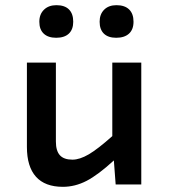

<svg xmlns="http://www.w3.org/2000/svg" viewBox="-20 -713 654 742"><path d="M526 -471V0H427L420 -93Q359 -37 314.5 -14Q270 9 223 9Q154 9 119 -30Q84 -69 84 -145V-471H196V-166Q196 -130 211.5 -113Q227 -96 260 -96Q288 -96 323 -116.5Q358 -137 414 -187V-471ZM263 -629Q263 -599 246 -583Q229 -567 197 -567Q166 -567 149 -583Q132 -599 132 -629Q132 -658 150 -675.5Q168 -693 198 -693Q230 -693 246.5 -676.5Q263 -660 263 -629ZM496 -629Q496 -599 478.5 -583Q461 -567 429 -567Q398 -567 381.5 -583Q365 -599 365 -629Q365 -658 382.5 -675.5Q400 -693 430 -693Q462 -693 479 -676.5Q496 -660 496 -629Z"/></svg>

Font: Intel One Mono Medium
Style: Regular
Weight: 500
Monospace: yes
Designer: Fred Shallcrass
Foundry: Frere-Jones Type LLC
Version: Version 1.400;hotconv 1.1.0;makeotfexe 2.6.0;FJTRelease1.4